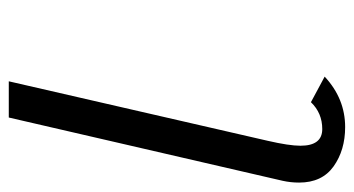

<svg xmlns="http://www.w3.org/2000/svg" viewBox="-198 -380 779 422"><g transform="rotate(90 191.0 -169.5)"><path d="M159.2 200.2 290 -369.1Q300.8 -416 300.8 -440.9Q300.8 -488.8 264.2 -488.8Q229 -488.8 205.1 -463.9L148.9 -494.1Q197.3 -539.1 259.8 -539.1Q310.5 -539.1 346.2 -513.7Q381.8 -488.3 381.8 -438Q381.8 -419.4 377.9 -401.9L238.8 200.2Z"/></g></svg>

Font: Pfennig
Style: Italic
Weight: 500
Italic angle: -13°
Version: Version 20120410 ; ttfautohint (v0.8)